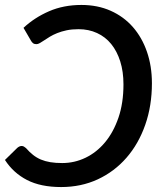

<svg xmlns="http://www.w3.org/2000/svg" viewBox="-26 -748 666 776"><path d="M61.5 -158Q66.5 -158 70.8 -155.5Q75 -153 79 -149.5Q93 -133.5 107.5 -122Q122 -110.5 139.2 -103.2Q156.5 -96 177.5 -92.5Q198.5 -89 225.5 -89Q275 -89 319.8 -110.5Q364.5 -132 398.5 -172.8Q432.5 -213.5 452.8 -272.5Q473 -331.5 473 -407Q473 -458.5 460 -499.8Q447 -541 423.5 -570Q400 -599 366.2 -614.5Q332.5 -630 291.5 -630Q264.5 -630 243.2 -625.5Q222 -621 205.2 -614.2Q188.5 -607.5 175.8 -599.8Q163 -592 153 -585.2Q143 -578.5 135.2 -574Q127.5 -569.5 121 -569.5Q112.5 -569.5 107.5 -573.5Q102.5 -577.5 99.5 -583L69 -635.5Q113.5 -677 172.2 -702.5Q231 -728 303 -728Q368.5 -728 421.2 -704.5Q474 -681 511 -638.8Q548 -596.5 568 -538.5Q588 -480.5 588 -411.5Q588 -320.5 561 -243.5Q534 -166.5 485.2 -110.5Q436.5 -54.5 369.2 -23.2Q302 8 221 8Q138.5 8 83.2 -20.5Q28 -49 -6 -101.5L44 -150.5Q53 -158 61.5 -158Z"/></svg>

Font: Lato SemiBold
Style: Italic
Weight: 600
Italic angle: -7°
Designer: Lukasz Dziedzic with Adam Twardoch and Botio Nikoltchev
Foundry: tyPoland Lukasz Dziedzic
Version: Version 2.015; 2015-08-06; http://www.latofonts.com/